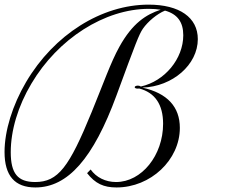

<svg xmlns="http://www.w3.org/2000/svg" viewBox="-20 -806 1004 845"><path d="M363.3 -43.9C399.4 2 436 19 492.7 19C643.1 19 771.5 -102.1 771.5 -243.2C771.5 -335 717.3 -396 606.4 -420.4C739.7 -424.8 850.6 -521.5 850.6 -633.8C850.6 -729 770 -785.6 634.3 -785.6C426.8 -785.6 217.8 -653.8 94.7 -444.8C34.7 -342.8 0 -230 0 -137.2C0 -32.7 44.9 19 135.7 19C278.3 19 390.6 -108.4 492.7 -386.2C578.1 -618.7 591.8 -654.3 608.9 -679.7C630.9 -711.4 671.4 -745.1 706.1 -759.3C760.7 -744.1 786.6 -709 786.6 -650.9C786.6 -547.4 705.1 -448.7 600.1 -425.3C595.2 -428.2 591.3 -429.2 586.9 -429.2C578.6 -429.2 572.8 -425.8 572.8 -422.4C572.8 -418.5 578.1 -416 585.9 -416C589.4 -416 591.3 -416 592.8 -416.5C661.6 -398.4 697.8 -346.7 697.8 -261.2C697.8 -122.6 603.5 -4.9 490.7 -4.9C444.8 -4.9 403.8 -24.9 378.9 -60.1ZM505.4 -600.1C467.3 -531.7 434.1 -436 383.3 -312.5C284.2 -70.3 235.8 -4.9 134.8 -4.9C58.1 -4.9 27.3 -42.5 27.3 -136.2C27.3 -231.9 59.1 -338.9 118.2 -438C234.9 -635.3 440.4 -767.1 635.3 -767.1C654.3 -767.1 671.9 -765.6 687 -763.2C623 -742.2 563 -704.1 505.4 -600.1Z"/></svg>

Font: Petit Formal Script
Style: Regular
Weight: 400
Designer: Pablo Impallari, Brenda Gallo, Rodrigo Fuenzalida
Foundry: Pablo Impallari, Brenda Gallo, Rodrigo Fuenzalida
Version: Version 1.001